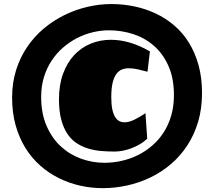

<svg xmlns="http://www.w3.org/2000/svg" viewBox="-20 -809 1080 968"><path d="M541 -319.3Q541 -283.7 545.9 -259.5Q550.8 -235.4 559.6 -220.5Q568.4 -205.6 580.6 -199Q592.8 -192.4 607.4 -192.4Q630.9 -192.4 658.4 -206.1Q686 -219.7 713.4 -238.3L722.2 -109.9Q707 -94.7 686.8 -82.8Q666.5 -70.8 644.5 -62.3Q622.6 -53.7 600.1 -49.3Q577.6 -44.9 558.1 -44.9Q525.4 -44.9 491.9 -47.6Q458.5 -50.3 427.2 -59.3Q396 -68.4 368.7 -85.7Q341.3 -103 321 -132.3Q300.8 -161.6 289.1 -204.6Q277.3 -247.6 277.3 -308.6Q277.3 -380.4 297.6 -436.3Q317.9 -492.2 353 -530.3Q388.2 -568.4 436 -588.4Q483.9 -608.4 539.1 -608.4Q586.4 -608.4 636 -593.8Q685.5 -579.1 735.8 -549.8L723.6 -447.3Q700.7 -453.1 676.8 -459Q652.8 -464.8 629.4 -464.8Q610.8 -464.8 595 -458.7Q579.1 -452.6 566.9 -436.3Q554.7 -419.9 547.9 -391.6Q541 -363.3 541 -319.3ZM856.9 -329.6Q856.9 -414.1 829.6 -475.8Q802.2 -537.6 756.6 -577.6Q710.9 -617.7 651.9 -637Q592.8 -656.2 529.3 -656.2Q488.3 -656.2 447 -646.2Q405.8 -636.2 367.9 -616.7Q330.1 -597.2 297.1 -568.4Q264.2 -539.6 239.7 -502.4Q215.3 -465.3 201.4 -419.7Q187.5 -374 187.5 -320.8Q187.5 -237.3 214.6 -174.8Q241.7 -112.3 286.4 -71Q331.1 -29.8 388.4 -9Q445.8 11.7 506.8 11.7Q549.8 11.7 592.5 2.2Q635.3 -7.3 674.1 -26.4Q712.9 -45.4 746.3 -74Q779.8 -102.5 804.4 -140.4Q829.1 -178.2 843 -225.6Q856.9 -272.9 856.9 -329.6ZM998.5 -339.8Q998.5 -260.3 978.5 -193.8Q958.5 -127.4 923.3 -74.2Q888.2 -21 840.6 19.3Q793 59.6 737.3 86.2Q681.6 112.8 620.6 126.2Q559.6 139.6 498 139.6Q440.4 139.6 384 127Q327.6 114.3 276.9 89.1Q226.1 64 182.9 25.9Q139.6 -12.2 108.2 -63Q76.7 -113.8 58.8 -177.2Q41 -240.7 41 -317.4Q41 -392.1 61.3 -456.1Q81.5 -520 117.2 -572.5Q152.8 -625 200.9 -665.3Q249 -705.6 304.7 -732.9Q360.4 -760.3 420.7 -774.4Q481 -788.6 541 -788.6Q600.1 -788.6 656.7 -776.9Q713.4 -765.1 764.4 -741.2Q815.4 -717.3 858.4 -680.7Q901.4 -644 932.4 -594Q963.4 -543.9 981 -480.7Q998.5 -417.5 998.5 -339.8Z"/></svg>

Font: Sigmar One
Style: Regular
Weight: 400
Version: Version 1.000